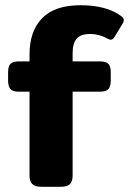

<svg xmlns="http://www.w3.org/2000/svg" viewBox="-20 -715 494 735"><path d="M93 -43V-364H53Q29 -364 20 -374Q11 -384 11 -407V-438Q11 -461 20 -470.5Q29 -480 53 -480H93V-506Q93 -596 141.5 -645.5Q190 -695 288 -695Q387 -695 443 -654Q454 -646 454 -638Q454 -632 449 -624L418 -573Q412 -563 404 -563Q399 -563 392 -567Q359 -585 326 -585Q289 -585 273.5 -567Q258 -549 258 -511V-480H362Q386 -480 395 -470.5Q404 -461 404 -438V-407Q404 -384 395 -374Q386 -364 362 -364H258V-43Q258 -21 248 -10.5Q238 0 213 0H138Q114 0 103.5 -10.5Q93 -21 93 -43Z"/></svg>

Font: Mitr Medium
Style: Regular
Weight: 500
Designer: Thanarat Vachiruckul
Foundry: Cadson Demak
Version: Version 1.002